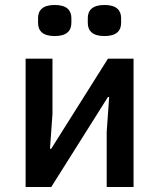

<svg xmlns="http://www.w3.org/2000/svg" viewBox="-20 -752 640 772"><path d="M83 0H186L414 -362H419L409 -222V0H517V-516H414L186 -154H181L191 -294V-516H83ZM200 -607C249 -607 267 -629 267 -660V-679C267 -710 249 -732 200 -732C151 -732 133 -710 133 -679V-660C133 -629 151 -607 200 -607ZM400 -607C449 -607 467 -629 467 -660V-679C467 -710 449 -732 400 -732C351 -732 333 -710 333 -679V-660C333 -629 351 -607 400 -607Z"/></svg>

Font: IBM Mono Medium
Style: Regular
Weight: 500
Monospace: yes
Designer: Mike Abbink, Paul van der Laan, Pieter van Rosmalen
Foundry: Bold Monday
Version: Version 2.3